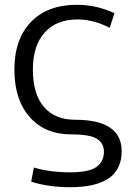

<svg xmlns="http://www.w3.org/2000/svg" viewBox="-20 -550 552 800"><path d="M277 10Q168 10 104 -62Q40 -134 40 -260Q40 -387 109 -458.5Q178 -530 300 -530Q382 -530 457 -495L437 -434Q370 -469 303 -469Q215 -469 166 -414.5Q117 -360 117 -260Q117 -158 163 -104.5Q209 -51 293 -51Q487 -51 487 80Q487 230 273 230Q182 230 110 207L121 148Q188 168 272 168Q351 168 382 145.5Q413 123 413 82Q413 47 384 28.5Q355 10 277 10Z"/></svg>

Font: M PLUS 1p
Style: Regular
Weight: 400
Version: Version 1.062